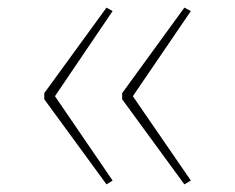

<svg xmlns="http://www.w3.org/2000/svg" viewBox="-20 -563 616 503"><path d="M259 -543 96 -319V-303L259 -80L275 -90L124 -311L275 -534ZM463 -543 300 -319V-303L463 -80L480 -90L328 -311L480 -534Z"/></svg>

Font: Glow Sans SC Normal Thin
Style: Regular
Weight: 100
Designer: Ryoko NISHIZUKA (kana, bopomofo & ideographs); Paul D. Hunt (Latin, Greek & Cyrillic); Sandoll Communications, Soo-young
Version: Version 0.93